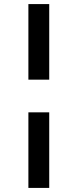

<svg xmlns="http://www.w3.org/2000/svg" viewBox="-20 -720 380 940"><path d="M119 200V-170H221V200ZM119 -330V-700H221V-330Z"/></svg>

Font: Golos Text Medium
Style: Regular
Weight: 500
Designer: A.Korolkova, Vitaly Kuzmin
Foundry: ParaType Ltd
Version: Version 2.004